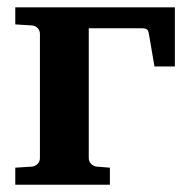

<svg xmlns="http://www.w3.org/2000/svg" viewBox="-20 -508 521 528"><path d="M460.9 -325.2H404.8L390.1 -411.1Q388.7 -422.4 385 -426.3Q381.3 -430.2 371.1 -430.2H224.1V-73.2Q224.1 -64 230.5 -57.4Q236.8 -50.8 246.1 -49.8L282.2 -46.9V0H22V-46.9L67.9 -49.8Q77.1 -50.8 83.5 -57.4Q89.8 -64 89.8 -73.2V-415Q89.8 -423.8 83.5 -430.7Q77.1 -437.5 67.9 -438L22 -440.9V-487.8H460.9Z"/></svg>

Font: Charis
Style: Bold
Weight: 700
Designer: Walt Agee, Miriam Martin, Annie Olsen, Victor Gaultney, Lorna Priest, Alan Ward, Bob Hallissy, Martin Hosken, Sharon Cor
Foundry: SIL Global
Version: Version 7.000